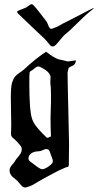

<svg xmlns="http://www.w3.org/2000/svg" viewBox="-20 -710 456 892"><path d="M416 -672.9Q416 -670.9 407.2 -664.1Q374 -637.7 339.8 -603Q305.7 -568.4 281.2 -548.8Q273.4 -542 262.2 -527.8Q251 -513.7 241.7 -503.9Q232.4 -494.1 224.6 -494.1Q217.8 -494.1 211.9 -501Q197.3 -519.5 186 -530.8Q174.8 -542 158.2 -557.1Q141.6 -572.3 133.8 -580.1Q69.3 -642.6 62.5 -648.4Q59.6 -651.4 59.6 -654.3Q59.6 -658.2 66.4 -661.1Q73.2 -664.1 83.5 -668Q93.8 -671.9 98.6 -673.8Q101.6 -674.8 111.8 -682.6Q122.1 -690.4 127 -690.4Q130.9 -690.4 133.8 -687.5Q146.5 -674.8 166.5 -648.4Q186.5 -622.1 194.3 -612.3Q198.2 -608.4 201.7 -598.6Q205.1 -588.9 209 -582.5Q212.9 -576.2 218.8 -576.2Q221.7 -576.2 223.6 -577.1Q248 -585.9 259.8 -593.3Q271.5 -600.6 278.3 -603.5Q293.9 -611.3 328.1 -628.9Q362.3 -646.5 387.2 -659.7Q412.1 -672.9 416 -672.9ZM196.3 -71.3Q200.2 -69.3 202.1 -69.8Q204.1 -70.3 209 -72.8Q213.9 -75.2 216.8 -76.2Q214.8 -113.3 214.8 -165Q214.8 -185.5 216.8 -234.4V-254.9V-275.4Q216.8 -302.7 213.9 -324.2Q213.9 -324.2 213.9 -329.1Q213.9 -333 214.4 -340.3Q214.8 -347.7 214.8 -350.6Q214.8 -368.2 191.4 -384.8Q166 -401.4 157.2 -401.4Q150.4 -401.4 133.8 -386.7Q132.8 -385.7 127 -382.3Q121.1 -378.9 119.1 -376.5Q117.2 -374 117.2 -369.1Q116.2 -357.4 116.2 -323.2Q116.2 -196.3 128.9 -158.2Q134.8 -140.6 147.9 -123.5Q161.1 -106.4 177.2 -90.3Q193.4 -74.2 196.3 -71.3ZM139.6 54.7Q166 76.2 175.8 76.2Q186.5 76.2 204.1 64.5Q225.6 49.8 225.6 40Q225.6 30.3 215.8 7.8Q214.8 5.9 213.4 0.5Q211.9 -4.9 210.9 -6.8Q210 -8.8 207.5 -11.7Q205.1 -14.6 201.2 -16.6Q198.2 -17.6 193.4 -17.6Q189.5 -17.6 178.2 -12.2Q167 -6.8 156.2 -6.8Q138.7 -6.8 125.5 2.4Q112.3 11.7 112.3 26.4Q112.3 32.2 116.2 36.6Q120.1 41 128.4 46.4Q136.7 51.8 139.6 54.7ZM102.5 160.2Q100.6 161.1 96.7 161.1Q89.8 161.1 84 156.2Q78.1 151.4 71.3 142.6Q64.5 133.8 60.5 129.9Q57.6 127 49.3 120.6Q41 114.3 36.6 109.9Q32.2 105.5 28.3 98.1Q24.4 90.8 24.4 82Q24.4 74.2 28.3 66.9Q32.2 59.6 39.6 51.8Q46.9 43.9 49.8 38.1Q51.8 33.2 66.4 16.1Q81.1 -1 81.1 -15.6Q81.1 -23.4 78.1 -28.8Q75.2 -34.2 68.8 -40.5Q62.5 -46.9 59.6 -50.8Q56.6 -55.7 43.9 -65.9Q31.2 -76.2 31.2 -85.9Q31.2 -86.9 31.2 -91.3Q31.2 -95.7 31.7 -106Q32.2 -116.2 32.2 -131.8Q32.2 -153.3 31.2 -195.8Q30.3 -238.3 30.3 -255.9Q30.3 -306.6 36.1 -326.2Q42 -344.7 49.8 -354Q57.6 -363.3 70.3 -371.6Q83 -379.9 90.8 -386.7Q144.5 -437.5 194.3 -469.7Q227.5 -443.4 251 -434.6Q261.7 -432.6 270 -430.7Q278.3 -428.7 281.7 -427.7Q285.2 -426.8 289.1 -425.8Q293 -424.8 295.9 -424.8Q298.8 -424.8 302.7 -425.3Q306.6 -425.8 315.4 -427.2Q324.2 -428.7 333 -429.7Q331.1 -410.2 315.9 -403.8Q300.8 -397.5 298.8 -394.5Q293.9 -375 293.9 -373Q293.9 -335 297.4 -200.2Q300.8 -65.4 300.8 -44.9V-32.2Q300.8 -17.6 300.3 7.8Q299.8 33.2 299.8 51.8Q299.8 61.5 297.4 64Q294.9 66.4 290.5 66.4Q286.1 66.4 284.2 68.4Q256.8 79.1 227.1 95.7Q197.3 112.3 183.6 119.1Q171.9 125 158.7 133.3Q145.5 141.6 133.3 148.4Q121.1 155.3 102.5 160.2Z"/></svg>

Font: Isabella
Style: Medium
Weight: 500
Designer: John Stracke
Version: Version 001.202